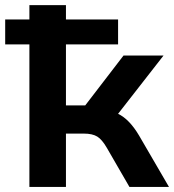

<svg xmlns="http://www.w3.org/2000/svg" viewBox="-41 -739 687 759"><path d="M75.2 0V-563.5H-20.5V-662.1H75.2V-718.8H219.7V-662.1H425.8V-563.5H219.7V-322.3H295.9L447.3 -519.5H605.5L425.8 -289.1Q470.7 -267.6 508.8 -203.1L627 0H470.7L380.9 -155.3Q362.3 -187.5 343.3 -199.2Q324.2 -210.9 290 -210.9H219.7V0Z"/></svg>

Font: Min Sans Bold
Style: Regular
Weight: 700
Designer: Jinseong-Kim, NotoSansCJK, Nunito
Foundry: Jinseong-Kim
Version: Version 1.400;Glyphs 3.1.2 (3151)